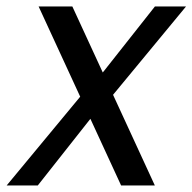

<svg xmlns="http://www.w3.org/2000/svg" viewBox="-59 -568 589 588"><path d="M311.9 0H415.2L162.5 -548.3H59.2ZM214.8 -305.9 -38.6 0H56.7L241.5 -234.1ZM258.9 -243.4 510.8 -548.3H415.5L231.5 -315.3Z"/></svg>

Font: Poppins Devanagari Thin
Style: Italic
Weight: 100
Italic angle: -10°
Designer: Ninad Kale (Devanagari), Jonny Pinhorn (Latin)
Foundry: Indian Type Foundry
Version: 4.005